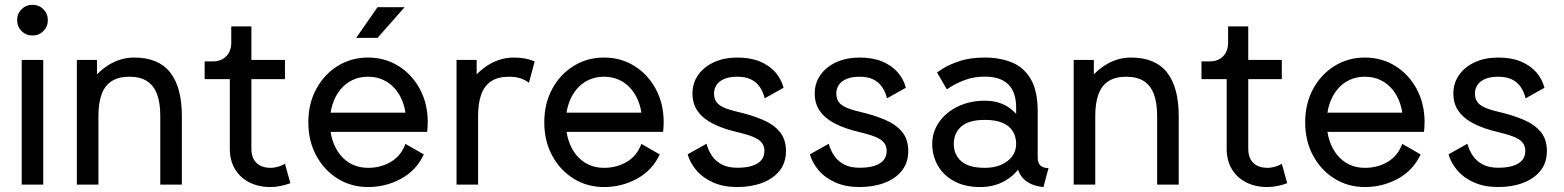

<svg xmlns="http://www.w3.org/2000/svg" viewBox="-20 -752 6369 782"><path d="M68.4 0H156.2V-507.8H68.4ZM49.8 -669.9Q49.8 -643.6 67.9 -625.5Q85.9 -607.4 112.3 -607.4Q138.7 -607.4 156.7 -625.5Q174.8 -643.6 174.8 -669.9Q174.8 -696.3 156.7 -714.4Q138.7 -732.4 112.3 -732.4Q85.9 -732.4 67.9 -714.4Q49.8 -696.3 49.8 -669.9Z M632.8 0H720.7V-279.3Q720.7 -396.5 673.1 -457Q625.5 -517.6 526.4 -517.6Q496.1 -517.6 469.2 -509Q442.4 -500.5 419.2 -485.4Q396 -470.2 375 -449.2V-507.8H293V0H380.9V-279.3Q380.9 -333 394 -368.4Q407.2 -403.8 435.1 -421.6Q462.9 -439.5 506.8 -439.5Q550.8 -439.5 578.6 -421.6Q606.4 -403.8 619.6 -368.4Q632.8 -333 632.8 -279.3Z M848.6 -502H813.5V-429.7H916V-146.5Q916 -98.1 937.3 -63Q958.5 -27.8 995.8 -9Q1033.2 9.8 1082 9.8Q1102.5 9.8 1124.3 5.1Q1146 0.5 1162.6 -5.9L1140.6 -85.4Q1131.3 -78.6 1114.5 -73.5Q1097.7 -68.4 1082 -68.4Q1057.1 -68.4 1039.6 -77.6Q1022 -86.9 1012.9 -104.2Q1003.9 -121.6 1003.9 -146.5V-429.7H1140.6V-507.8H1003.9V-644.5H921.9V-577.1Q921.9 -555.2 912.8 -538.3Q903.8 -521.5 887.2 -511.7Q870.6 -502 848.6 -502Z M1272 -293V-214.8H1631.3L1665.5 -293ZM1631.3 -166Q1613.3 -117.2 1572 -92.8Q1530.8 -68.4 1479 -68.4Q1443.8 -68.4 1415.3 -82Q1386.7 -95.7 1366.2 -120.8Q1345.7 -146 1334.7 -179.9Q1323.7 -213.9 1323.7 -253.9Q1323.7 -294.4 1334.7 -328.1Q1345.7 -361.8 1366.2 -387Q1386.7 -412.1 1415.3 -425.8Q1443.8 -439.5 1479 -439.5Q1514.2 -439.5 1542.7 -425.8Q1571.3 -412.1 1591.8 -387Q1612.3 -361.8 1623.3 -328.1Q1634.3 -294.4 1634.3 -253.9Q1634.3 -243.7 1633.5 -234.1Q1632.8 -224.6 1631.3 -214.8H1719.7Q1720.7 -224.6 1721.4 -234.4Q1722.2 -244.1 1722.2 -253.9Q1722.2 -330.1 1689.9 -389.6Q1657.7 -449.2 1602.8 -483.4Q1547.9 -517.6 1479 -517.6Q1410.6 -517.6 1355.5 -483.4Q1300.3 -449.2 1268.1 -389.6Q1235.8 -330.1 1235.8 -253.9Q1235.8 -177.7 1268.1 -118.2Q1300.3 -58.6 1355.5 -24.4Q1410.6 9.8 1479 9.8Q1551.8 9.8 1613.8 -24.2Q1675.8 -58.1 1706.1 -123ZM1517.6 -597.7 1627.9 -722.7H1517.6L1430.7 -597.7Z M2134.3 -414.6 2157.7 -502Q2139.2 -509.8 2118.4 -513.7Q2097.7 -517.6 2072.8 -517.6Q2042.5 -517.6 2015.6 -509Q1988.8 -500.5 1965.6 -485.4Q1942.4 -470.2 1921.4 -449.2V-507.8H1839.4V0H1927.2V-279.3Q1927.2 -333 1940.4 -368.4Q1953.6 -403.8 1981.4 -421.6Q2009.3 -439.5 2053.2 -439.5Q2079.1 -439.5 2098.9 -433.3Q2118.7 -427.2 2134.3 -414.6Z M2232.9 -293V-214.8H2592.3L2626.5 -293ZM2592.3 -166Q2574.2 -117.2 2533 -92.8Q2491.7 -68.4 2439.9 -68.4Q2404.8 -68.4 2376.2 -82Q2347.7 -95.7 2327.1 -120.8Q2306.6 -146 2295.7 -179.9Q2284.7 -213.9 2284.7 -253.9Q2284.7 -294.4 2295.7 -328.1Q2306.6 -361.8 2327.1 -387Q2347.7 -412.1 2376.2 -425.8Q2404.8 -439.5 2439.9 -439.5Q2475.1 -439.5 2503.7 -425.8Q2532.2 -412.1 2552.7 -387Q2573.2 -361.8 2584.2 -328.1Q2595.2 -294.4 2595.2 -253.9Q2595.2 -243.7 2594.5 -234.1Q2593.8 -224.6 2592.3 -214.8H2680.7Q2681.6 -224.6 2682.4 -234.4Q2683.1 -244.1 2683.1 -253.9Q2683.1 -330.1 2650.9 -389.6Q2618.7 -449.2 2563.7 -483.4Q2508.8 -517.6 2439.9 -517.6Q2371.6 -517.6 2316.4 -483.4Q2261.2 -449.2 2229 -389.6Q2196.8 -330.1 2196.8 -253.9Q2196.8 -177.7 2229 -118.2Q2261.2 -58.6 2316.4 -24.4Q2371.6 9.8 2439.9 9.8Q2512.7 9.8 2574.7 -24.2Q2636.7 -58.1 2667 -123Z M2982.9 -517.6Q2929.7 -517.6 2888.4 -498.8Q2847.2 -480 2823.7 -447Q2800.3 -414.1 2800.3 -371.1Q2800.3 -328.6 2822.3 -298.3Q2844.2 -268.1 2885 -247.6Q2925.8 -227.1 2982.9 -213.9Q3009.8 -207.5 3030.3 -200.9Q3050.8 -194.3 3064.9 -185.8Q3079.1 -177.2 3086.2 -165.5Q3093.3 -153.8 3093.3 -137.2Q3093.3 -115.2 3081.1 -100.1Q3068.8 -85 3044.2 -76.9Q3019.5 -68.8 2982.9 -68.8Q2946.3 -68.8 2921.1 -81.5Q2896 -94.2 2880.6 -116.2Q2865.2 -138.2 2857.4 -166.5L2780.8 -123.5Q2790.5 -88.4 2816.7 -57.9Q2842.8 -27.3 2884.8 -8.8Q2926.8 9.8 2982.9 9.8Q3039.1 9.8 3084 -7.1Q3128.9 -23.9 3155 -56.6Q3181.2 -89.4 3181.2 -137.2Q3181.2 -185.1 3155.5 -215.6Q3129.9 -246.1 3085 -264.9Q3040 -283.7 2982.9 -296.9Q2947.3 -305.2 2926.5 -314.9Q2905.8 -324.7 2897 -338.1Q2888.2 -351.6 2888.2 -371.1Q2888.2 -390.6 2898.4 -406Q2908.7 -421.4 2929.7 -430.4Q2950.7 -439.5 2982.9 -439.5Q3015.1 -439.5 3037.4 -429.2Q3059.6 -418.9 3073.5 -399.4Q3087.4 -379.9 3094.7 -351.6L3171.4 -394.5Q3162.1 -430.2 3137.9 -457.8Q3113.8 -485.4 3075.2 -501.5Q3036.6 -517.6 2982.9 -517.6Z M3481 -517.6Q3427.7 -517.6 3386.5 -498.8Q3345.2 -480 3321.8 -447Q3298.3 -414.1 3298.3 -371.1Q3298.3 -328.6 3320.3 -298.3Q3342.3 -268.1 3383.1 -247.6Q3423.8 -227.1 3481 -213.9Q3507.8 -207.5 3528.3 -200.9Q3548.8 -194.3 3563 -185.8Q3577.1 -177.2 3584.2 -165.5Q3591.3 -153.8 3591.3 -137.2Q3591.3 -115.2 3579.1 -100.1Q3566.9 -85 3542.2 -76.9Q3517.6 -68.8 3481 -68.8Q3444.3 -68.8 3419.2 -81.5Q3394 -94.2 3378.7 -116.2Q3363.3 -138.2 3355.5 -166.5L3278.8 -123.5Q3288.6 -88.4 3314.7 -57.9Q3340.8 -27.3 3382.8 -8.8Q3424.8 9.8 3481 9.8Q3537.1 9.8 3582 -7.1Q3627 -23.9 3653.1 -56.6Q3679.2 -89.4 3679.2 -137.2Q3679.2 -185.1 3653.6 -215.6Q3627.9 -246.1 3583 -264.9Q3538.1 -283.7 3481 -296.9Q3445.3 -305.2 3424.6 -314.9Q3403.8 -324.7 3395 -338.1Q3386.2 -351.6 3386.2 -371.1Q3386.2 -390.6 3396.5 -406Q3406.7 -421.4 3427.7 -430.4Q3448.7 -439.5 3481 -439.5Q3513.2 -439.5 3535.4 -429.2Q3557.6 -418.9 3571.5 -399.4Q3585.4 -379.9 3592.8 -351.6L3669.4 -394.5Q3660.2 -430.2 3636 -457.8Q3611.8 -485.4 3573.2 -501.5Q3534.7 -517.6 3481 -517.6Z M3972.2 9.8Q4027.3 9.8 4070.3 -13.9Q4113.3 -37.6 4137.9 -77.4Q4162.6 -117.2 4162.6 -166Q4162.6 -214.8 4141.8 -254.6Q4121.1 -294.4 4082.8 -318.1Q4044.4 -341.8 3991.7 -341.8Q3929.7 -341.8 3881.1 -318.1Q3832.5 -294.4 3804.7 -254.6Q3776.9 -214.8 3776.9 -166Q3776.9 -117.2 3799.8 -77.4Q3822.8 -37.6 3866.5 -13.9Q3910.2 9.8 3972.2 9.8ZM4118.7 -166Q4118.7 -136.7 4102.1 -114.7Q4085.4 -92.8 4056.9 -80.6Q4028.3 -68.4 3991.7 -68.4Q3925.8 -68.4 3895.3 -95.2Q3864.7 -122.1 3864.7 -166Q3864.7 -210 3895.3 -236.8Q3925.8 -263.7 3991.7 -263.7Q4035.6 -263.7 4063.7 -251.5Q4091.8 -239.3 4105.2 -217.3Q4118.7 -195.3 4118.7 -166ZM4206.5 -110.8V-296.9Q4206.5 -382.3 4178 -430.4Q4149.4 -478.5 4100.6 -498Q4051.8 -517.6 3991.7 -517.6Q3929.7 -517.6 3886 -502.4Q3842.3 -487.3 3819.3 -472.2Q3796.4 -457 3796.4 -457L3836.4 -388.2Q3836.4 -388.2 3856.9 -401.1Q3877.4 -414.1 3912.4 -427Q3947.3 -439.9 3991.2 -439.9Q4022 -439.9 4045.7 -432.4Q4069.3 -424.8 4085.7 -409.2Q4102.1 -393.6 4110.4 -369.6Q4118.7 -345.7 4118.7 -312.5V-228.5L4128.4 -219.2V-125L4118.7 -110.8Q4118.7 -82.5 4126.2 -61Q4133.8 -39.6 4147.9 -24.7Q4162.1 -9.8 4182.9 -1.2Q4203.6 7.3 4230 9.8L4250.5 -67.4Q4228.5 -67.4 4217.5 -78.1Q4206.5 -88.9 4206.5 -110.8Z M4692.9 0H4780.8V-279.3Q4780.8 -396.5 4733.2 -457Q4685.5 -517.6 4586.4 -517.6Q4556.2 -517.6 4529.3 -509Q4502.4 -500.5 4479.2 -485.4Q4456.1 -470.2 4435.1 -449.2V-507.8H4353V0H4440.9V-279.3Q4440.9 -333 4454.1 -368.4Q4467.3 -403.8 4495.1 -421.6Q4522.9 -439.5 4566.9 -439.5Q4610.8 -439.5 4638.7 -421.6Q4666.5 -403.8 4679.7 -368.4Q4692.9 -333 4692.9 -279.3Z M4908.7 -502H4873.5V-429.7H4976.1V-146.5Q4976.1 -98.1 4997.3 -63Q5018.6 -27.8 5055.9 -9Q5093.3 9.8 5142.1 9.8Q5162.6 9.8 5184.3 5.1Q5206.1 0.5 5222.7 -5.9L5200.7 -85.4Q5191.4 -78.6 5174.6 -73.5Q5157.7 -68.4 5142.1 -68.4Q5117.2 -68.4 5099.6 -77.6Q5082 -86.9 5073 -104.2Q5064 -121.6 5064 -146.5V-429.7H5200.7V-507.8H5064V-644.5H4981.9V-577.1Q4981.9 -555.2 4972.9 -538.3Q4963.9 -521.5 4947.3 -511.7Q4930.7 -502 4908.7 -502Z M5332 -293V-214.8H5691.4L5725.6 -293ZM5691.4 -166Q5673.3 -117.2 5632.1 -92.8Q5590.8 -68.4 5539.1 -68.4Q5503.9 -68.4 5475.3 -82Q5446.8 -95.7 5426.3 -120.8Q5405.8 -146 5394.8 -179.9Q5383.8 -213.9 5383.8 -253.9Q5383.8 -294.4 5394.8 -328.1Q5405.8 -361.8 5426.3 -387Q5446.8 -412.1 5475.3 -425.8Q5503.9 -439.5 5539.1 -439.5Q5574.2 -439.5 5602.8 -425.8Q5631.3 -412.1 5651.9 -387Q5672.4 -361.8 5683.3 -328.1Q5694.3 -294.4 5694.3 -253.9Q5694.3 -243.7 5693.6 -234.1Q5692.9 -224.6 5691.4 -214.8H5779.8Q5780.8 -224.6 5781.5 -234.4Q5782.2 -244.1 5782.2 -253.9Q5782.2 -330.1 5750 -389.6Q5717.8 -449.2 5662.8 -483.4Q5607.9 -517.6 5539.1 -517.6Q5470.7 -517.6 5415.5 -483.4Q5360.4 -449.2 5328.1 -389.6Q5295.9 -330.1 5295.9 -253.9Q5295.9 -177.7 5328.1 -118.2Q5360.4 -58.6 5415.5 -24.4Q5470.7 9.8 5539.1 9.8Q5611.8 9.8 5673.8 -24.2Q5735.8 -58.1 5766.1 -123Z M6082 -517.6Q6028.8 -517.6 5987.5 -498.8Q5946.3 -480 5922.9 -447Q5899.4 -414.1 5899.4 -371.1Q5899.4 -328.6 5921.4 -298.3Q5943.4 -268.1 5984.1 -247.6Q6024.9 -227.1 6082 -213.9Q6108.9 -207.5 6129.4 -200.9Q6149.9 -194.3 6164.1 -185.8Q6178.2 -177.2 6185.3 -165.5Q6192.4 -153.8 6192.4 -137.2Q6192.4 -115.2 6180.2 -100.1Q6168 -85 6143.3 -76.9Q6118.7 -68.8 6082 -68.8Q6045.4 -68.8 6020.3 -81.5Q5995.1 -94.2 5979.7 -116.2Q5964.4 -138.2 5956.5 -166.5L5879.9 -123.5Q5889.6 -88.4 5915.8 -57.9Q5941.9 -27.3 5983.9 -8.8Q6025.9 9.8 6082 9.8Q6138.2 9.8 6183.1 -7.1Q6228 -23.9 6254.2 -56.6Q6280.3 -89.4 6280.3 -137.2Q6280.3 -185.1 6254.6 -215.6Q6229 -246.1 6184.1 -264.9Q6139.2 -283.7 6082 -296.9Q6046.4 -305.2 6025.6 -314.9Q6004.9 -324.7 5996.1 -338.1Q5987.3 -351.6 5987.3 -371.1Q5987.3 -390.6 5997.6 -406Q6007.8 -421.4 6028.8 -430.4Q6049.8 -439.5 6082 -439.5Q6114.3 -439.5 6136.5 -429.2Q6158.7 -418.9 6172.6 -399.4Q6186.5 -379.9 6193.8 -351.6L6270.5 -394.5Q6261.2 -430.2 6237.1 -457.8Q6212.9 -485.4 6174.3 -501.5Q6135.7 -517.6 6082 -517.6Z"/></svg>

Font: Giphurs
Style: Regular
Weight: 400
Version: Version 2.010